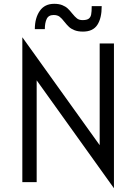

<svg xmlns="http://www.w3.org/2000/svg" viewBox="-20 -960 718 1012"><path d="M173.3 -536.6V0H97.7V-763.7L505.4 -194.8V-731H580.6V32.2ZM319.8 -844.7Q305.7 -863.3 293.9 -872.1Q282.2 -880.9 262.7 -880.9Q235.8 -880.9 226.1 -860.1Q216.3 -839.4 216.3 -806.6H163.6Q163.6 -864.7 189.5 -902.3Q215.3 -939.9 265.6 -939.9Q290.5 -939.9 308.1 -932.9Q325.7 -925.8 336.7 -915.5Q347.7 -905.3 360.4 -889.2Q375 -871.1 386.2 -862.5Q397.5 -854 415 -854Q437 -854 447.3 -861.3Q457.5 -868.7 460.4 -883.3Q463.4 -897.9 463.4 -927.7H516.1Q516.1 -863.8 492.9 -828.6Q469.7 -793.5 417.5 -793.5Q390.6 -793.5 372.6 -800.8Q354.5 -808.1 343.8 -818.1Q333 -828.1 319.8 -844.7Z"/></svg>

Font: Glacial Indifference
Style: Regular
Weight: 400
Designer: Alfredo Marco Pradil
Foundry: Alfredo Marco Pradil
Version: Version 1.312